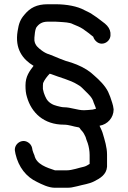

<svg xmlns="http://www.w3.org/2000/svg" viewBox="-20 -675 604 904"><path d="M281 -170C270 -170 258 -174.2 249 -176C228.1 -180.6 208.9 -192.4 199 -209L192 -223C187.8 -232.4 183.9 -244.7 182 -256V-273C182 -276.3 182.3 -280 183 -284C188.9 -298.8 203.1 -317.1 214 -328C216 -327.3 218.3 -326.7 221 -326C262.5 -309.4 309.8 -299 345 -277C360.2 -269.4 371.5 -256.5 383 -245C397.9 -230.1 415.1 -215.5 421 -192C424.8 -181.6 429.5 -173.1 432 -163C425.3 -161 420 -159.7 416 -159L394 -157C387.3 -156.3 381.2 -156 375.5 -156C343.7 -156 313.3 -170 281 -170ZM100 -273C100 -251.8 101.4 -235.8 107 -218C128 -144.3 186 -88 281 -88C305.4 -88 325.2 -79.1 347 -76C354.9 -76 356.3 -69.7 360 -65L368 -56C371.3 -52 374 -48 376 -44L383 -30C384.3 -25.3 385.7 -21 387 -17L393 -1C398.4 15.3 402 35.9 402 55V97C401.3 97.7 400.7 98 400 98C394.4 101.7 383.2 108.4 375 110C353.2 114.4 319.8 127 294 127H239C200.5 114.2 150.6 98.8 142 56C138.1 46.9 136.1 42.8 133 32L131 21C128.3 10.3 122.2 1.8 112.5 -4.5C81.4 -24.9 42.6 5.4 51 39L53 50C67.2 111.6 103.2 158.1 155 182C176.1 192.6 208.7 209 238 209H294C314.6 209 319.7 207.3 343 202C373.5 193.5 398.3 191.4 423 179C451.1 164.9 481.3 147.2 484 110V53C484 17.8 472.6 -16.3 465 -43C461.4 -57.2 455.5 -67.8 449 -82V-83C486.3 -89.2 515 -120.4 515 -160C512.6 -183.8 505.1 -198.8 499 -219L489 -243C474.1 -272.7 448.2 -297.9 424 -319L408 -333C383.1 -352.9 350.5 -368.8 317 -380C278.3 -389.7 245.8 -406.3 212 -419C198.7 -422.3 185 -430.7 175.5 -438C160.2 -449.8 145.3 -460.6 142 -484V-498C143.6 -515.3 144.6 -530.5 150 -544C161.4 -561.1 176.9 -573 205 -573H241C245.7 -573 251.7 -572.7 259 -572C280.9 -570.3 308.3 -570 324 -561C340 -554.6 357.3 -547.5 370 -539C385 -528.3 405.4 -513.9 419 -502C421.7 -492.7 427.2 -484.7 435.5 -478C463.8 -455.3 504 -481.1 500 -515V-521C498 -537 489.3 -551.3 474 -564C456.8 -576.5 454.4 -579.9 436 -593L418 -605C405.1 -615.3 393.8 -618.4 378 -627C344.4 -645.7 293.1 -655 241 -655H205C152.1 -655 121.3 -637.4 96 -607C75.4 -583.7 68.4 -563.8 63 -529C48.9 -444.6 87.3 -395.4 138 -365C119 -339.6 100 -315.9 100 -273Z"/></svg>

Font: HoneyBee
Style: Bd
Weight: 700
Foundry: Cannot Into Space Fonts
Version: Version 0.89